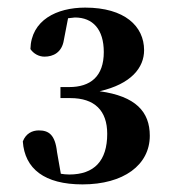

<svg xmlns="http://www.w3.org/2000/svg" viewBox="-20 -948 455 505"><path d="M197 -463C305 -463 374 -514 374 -591C374 -654 337 -695 242 -708C325 -727 359 -770 359 -816C359 -879 308 -928 204 -928C129 -928 62 -895 60 -819C68 -807 82 -799 97 -799C120 -799 143 -810 148 -843L159 -900L177 -902C224 -902 253 -871 253 -811C253 -747 218 -719 162 -719H139V-690H165C229 -690 262 -657 262 -596C262 -525 228 -489 162 -489C154 -489 146 -490 140 -491L130 -548C125 -594 108 -605 82 -605C65 -605 48 -597 40 -576C45 -504 97 -463 197 -463Z"/></svg>

Font: GenKiMin2 TW H
Style: Regular
Weight: 900
Version: Version 2.100;PS 2.1;hotconv 16.6.51;makeotf.lib2.5.65220 DE